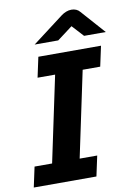

<svg xmlns="http://www.w3.org/2000/svg" viewBox="-102 -941 702 1002"><g transform="rotate(-10 249.5 -440.0)"><path d="M-6 0 17 -107H110L206 -561H113L136 -668H468L445 -561H352L256 -107H349L326 0ZM128 -734 294 -860Q306 -869 320 -874.5Q334 -880 348 -880Q362 -880 373.5 -875Q385 -870 393 -860L505 -734H390L334 -795L253 -734Z"/></g></svg>

Font: Atkinson Hyperlegible Next
Style: Bold Italic
Weight: 700
Italic angle: -12°
Designer: Elliott Scott, Megan Eiswerth, Linus Boman, Theodore Petrosky, Letters from Sweden
Foundry: Applied Design Works, Letters from Sweden
Version: Version 2.001